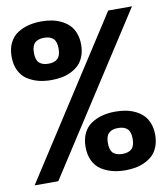

<svg xmlns="http://www.w3.org/2000/svg" viewBox="-80 -771 731 843"><g transform="rotate(-10 285.0 -350.0)"><path d="M160.5 -442.5Q129.5 -442.5 103.2 -449.2Q77 -456 54.2 -470.5Q31.5 -485 18.5 -511.5Q5.5 -538 5.5 -573.5Q5.5 -609 18.5 -635.2Q31.5 -661.5 54 -676Q76.5 -690.5 103 -697.2Q129.5 -704 160.5 -704Q184.5 -704 206.2 -700Q228 -696 248.2 -686.2Q268.5 -676.5 283.2 -662Q298 -647.5 306.8 -624.8Q315.5 -602 315.5 -573.5Q315.5 -545 306.8 -522Q298 -499 283.2 -484.5Q268.5 -470 248.2 -460.2Q228 -450.5 206.2 -446.5Q184.5 -442.5 160.5 -442.5ZM564.5 -700 112.5 0H7L458.5 -700ZM160.5 -515.5Q187 -515.5 201 -528.8Q215 -542 215 -573.5Q215 -604.5 201 -617.8Q187 -631 160.5 -631Q133 -631 119 -617.8Q105 -604.5 105 -573.5Q105 -541.5 119.2 -528.5Q133.5 -515.5 160.5 -515.5ZM411.5 4Q380.5 4 354.2 -2.8Q328 -9.5 305.2 -24Q282.5 -38.5 269.5 -65Q256.5 -91.5 256.5 -127Q256.5 -162.5 269.5 -188.8Q282.5 -215 305.2 -229.5Q328 -244 354.5 -250.8Q381 -257.5 411.5 -257.5Q436 -257.5 457.8 -253.5Q479.5 -249.5 499.8 -239.8Q520 -230 534.8 -215.5Q549.5 -201 558.2 -178.2Q567 -155.5 567 -127Q567 -98.5 558.2 -75.5Q549.5 -52.5 534.8 -38Q520 -23.5 499.5 -13.8Q479 -4 457.5 0Q436 4 411.5 4ZM466.5 -127Q466.5 -158 452.5 -171.2Q438.5 -184.5 411.5 -184.5Q384 -184.5 370 -171.2Q356 -158 356 -127Q356 -95 370.2 -82Q384.5 -69 411.5 -69Q438.5 -69 452.5 -82.2Q466.5 -95.5 466.5 -127Z"/></g></svg>

Font: League Mono Narrow ExtraBold
Style: Regular
Weight: 800
Width: 3
Designer: Tyler Finck
Foundry: The League of Moveable Type / Tyler Finck
Version: Version 2.210